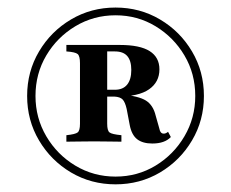

<svg xmlns="http://www.w3.org/2000/svg" viewBox="-20 -656 602 501"><path d="M281.5 -175Q217.7 -175 165.3 -206Q112.9 -237.1 81.9 -289.5Q50.8 -341.9 50.8 -405.6Q50.8 -469.4 81.9 -521.8Q112.9 -574.2 165.3 -605.2Q217.7 -636.3 281.5 -636.3Q345.2 -636.3 397.6 -605.2Q450 -574.2 481 -521.8Q512.1 -469.4 512.1 -405.6Q512.1 -341.9 481 -289.5Q450 -237.1 397.6 -206Q345.2 -175 281.5 -175ZM281.5 -195.2Q338.7 -195.2 385.9 -223.8Q433.1 -252.4 461.3 -300.4Q489.5 -348.4 489.5 -405.6Q489.5 -463.7 461.3 -511.3Q433.1 -558.9 385.9 -587.5Q338.7 -616.1 281.5 -616.1Q224.2 -616.1 176.6 -587.5Q129 -558.9 100.8 -511.3Q72.6 -463.7 72.6 -405.6Q72.6 -348.4 100.8 -300.4Q129 -252.4 176.6 -223.8Q224.2 -195.2 281.5 -195.2ZM153.2 -286.3V-303.2Q176.6 -305.6 182.7 -310.5Q188.7 -315.3 188.7 -333.1V-491.1Q188.7 -509.7 182.7 -514.9Q176.6 -520.2 153.2 -521.8V-538.7Q162.9 -538.7 174.6 -538.7Q186.3 -538.7 199.2 -538.7Q212.1 -538.7 225 -538.7Q246 -538.7 262.9 -538.7Q279.8 -538.7 292.7 -538.7Q345.2 -538.7 370.6 -522.6Q396 -506.5 396 -475Q396 -441.9 369 -423Q341.9 -404 286.3 -404H226.6V-421.8H279.8Q300.8 -421.8 311.7 -435.1Q322.6 -448.4 322.6 -473.4Q322.6 -497.6 312.1 -509.7Q301.6 -521.8 279.8 -521.8H259.7V-333.1Q259.7 -315.3 265.7 -310.5Q271.8 -305.6 296.8 -303.2V-286.3Q281.5 -286.3 265.7 -286.7Q250 -287.1 225.8 -287.1Q202.4 -287.1 184.7 -286.7Q166.9 -286.3 153.2 -286.3ZM377.4 -281.5Q352.4 -281.5 337.9 -292.7Q323.4 -304 318.5 -329.8L310.5 -371.8Q306.5 -389.5 300 -396.4Q293.5 -403.2 278.2 -404L277.4 -412.1L295.2 -409.7Q341.9 -405.6 360.9 -393.5Q379.8 -381.5 386.3 -354L395.2 -322.6Q396.8 -314.5 399.6 -310.9Q402.4 -307.3 407.3 -307.3Q412.9 -307.3 418.5 -312.1L425.8 -298.4Q409.7 -281.5 377.4 -281.5Z"/></svg>

Font: Playfair 5pt SemiExpanded Light ExtraBold
Style: Regular
Weight: 800
Version: Version 2.001;gftools[0.9.30]